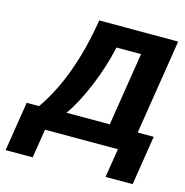

<svg xmlns="http://www.w3.org/2000/svg" viewBox="-103 -603 792 822"><g transform="rotate(15 293.0 -192.0)"><path d="M83.4 -91H28.4L-6.3 128H113.7L134 0H457L436.7 128H556.7L591.4 -91H520.4L587.1 -512H237.1C210.2 -342.4 158.7 -199 83.4 -91ZM338.4 -419H447.4L395.9 -94H203.9C258.4 -168.4 314 -304.1 338.4 -419Z"/></g></svg>

Font: Fog Sans
Style: It
Weight: 700
Foundry: Intel Corporation
Version: Version 1.00